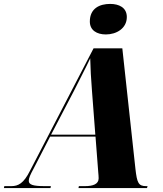

<svg xmlns="http://www.w3.org/2000/svg" viewBox="-77 -961 834 981"><path d="M464 -785C518 -785 571 -816 571 -874C571 -923 530 -941 486 -941C433 -941 382 -919 382 -851C382 -806 418 -785 464 -785ZM-57 0H181L183 -10H150C93 -10 70 -17 70 -37C70 -51 77 -67 96 -102L179 -263H411L425 -81C426 -70 427 -59 427 -50C427 -20 398 -10 357 -10H326L324 0H674L677 -10H669C630 -10 623 -28 615 -98L548 -714H401L76 -88C44 -24 16 -10 -19 -10H-55ZM300 -495C336 -567 364 -620 384 -663C385 -615 388 -555 393 -496L410 -273H184Z"/></svg>

Font: Noto Serif Display SemiCondensed Black
Style: Italic
Weight: 900
Width: 4
Italic angle: -12°
Designer: Monotype Design Team
Foundry: Monotype Imaging Inc.
Version: Version 2.009